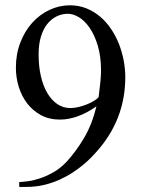

<svg xmlns="http://www.w3.org/2000/svg" viewBox="-20 -697 540 731"><path d="M457 -403.3Q457 -239.7 345.2 -116.7Q338.9 -109.4 326.4 -96.7Q314 -84 296.4 -69.3Q278.8 -54.7 256.1 -39.8Q233.4 -24.9 206.3 -12.7Q179.2 -0.5 147.7 7.1Q116.2 14.6 81.1 14.6H53.2V-3.9Q65.9 -4.4 86.9 -7.1Q107.9 -9.8 132.8 -18.1Q157.7 -26.4 184.1 -41.5Q210.4 -56.6 233.9 -81.5Q270.5 -121.6 300.5 -172.6Q330.6 -223.6 347.2 -292Q309.6 -266.1 275.1 -253.9Q240.7 -241.7 208.5 -241.7Q167.5 -241.7 136.2 -258.5Q105 -275.4 83.7 -303Q62.5 -330.6 51.5 -366Q40.5 -401.4 40.5 -439Q40.5 -491.2 57.4 -534.9Q74.2 -578.6 102.5 -610.1Q130.9 -641.6 168.2 -659.2Q205.6 -676.8 246.1 -676.8Q279.8 -676.8 308.6 -665.3Q337.4 -653.8 360.8 -634Q384.3 -614.3 402.3 -587.6Q420.4 -561 432.4 -530.8Q444.3 -500.5 450.7 -467.8Q457 -435.1 457 -403.3ZM364.7 -428.2Q364.7 -481.4 352.5 -522.5Q340.3 -563.5 321.5 -590.8Q302.7 -618.2 279.8 -631.8Q256.8 -645.5 234.9 -644.5Q212.9 -643.6 193.4 -633.5Q173.8 -623.5 158.9 -604.2Q144 -585 135.5 -556.4Q127 -527.8 127 -489.7Q127 -444.3 135.7 -406.7Q144.5 -369.1 160.4 -342.3Q176.3 -315.4 198.5 -300.5Q220.7 -285.6 248 -285.6Q262.7 -285.6 279.3 -289.6Q295.9 -293.5 311.3 -299.8Q326.7 -306.2 338.6 -313.5Q350.6 -320.8 355.5 -327.1Q359.4 -358.9 362.1 -384.3Q364.7 -409.7 364.7 -428.2Z"/></svg>

Font: Campania
Style: Regular
Weight: 400
Version: Version 2.009